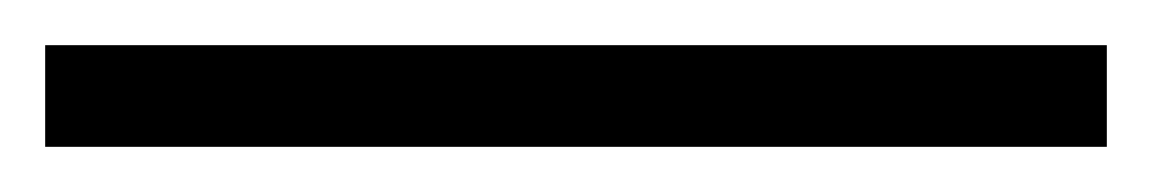

<svg xmlns="http://www.w3.org/2000/svg" viewBox="-55 68 510 85"><path d="M-35 88H435V133H-35Z"/></svg>

Font: Tiro Devanagari Hindi
Style: Regular
Weight: 400
Designer: Devanagari: John Hudson & Fiona Ross. Latin: John Hudson.
Foundry: Tiro Typeworks Ltd.
Version: Version 1.52